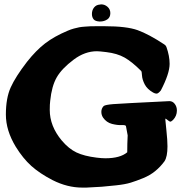

<svg xmlns="http://www.w3.org/2000/svg" viewBox="-20 -851 839 876"><path d="M483.4 -791Q483.4 -771.5 469.2 -762.2Q455.1 -752.9 436.5 -752.9H433.6Q416 -753.9 408.2 -761.7Q399.4 -771.5 399.4 -787.1Q399.4 -804.7 409.2 -816.9Q418.9 -829.1 435.5 -830.1Q436.5 -830.1 438.5 -830.6Q440.4 -831.1 441.4 -831.1Q458 -831.1 470.7 -819.8Q483.4 -808.6 483.4 -791ZM730.5 -115.2Q711.9 -89.8 688 -70.3Q664.1 -50.8 632.8 -38.1Q601.6 -25.4 576.2 -17.6Q550.8 -9.8 509.8 -5.4Q468.8 -1 444.3 1Q419.9 2.9 374 4.9H355.5Q287.1 4.9 219.7 -29.3Q161.1 -59.6 123 -93.8Q85 -127.9 51.8 -181.6Q6.8 -255.9 6.8 -328.1Q6.8 -403.3 28.8 -452.1Q50.8 -501 103.5 -569.3Q144.5 -621.1 185.5 -652.8Q226.6 -684.6 289.1 -710.9Q302.7 -716.8 316.9 -720.7Q331.1 -724.6 341.8 -726.6Q352.5 -728.5 367.7 -729.5Q382.8 -730.5 391.1 -731Q399.4 -731.4 417.5 -731.4Q435.5 -731.4 443.4 -731.4H458Q557.6 -731.4 607.9 -713.4Q658.2 -695.3 729.5 -648.4Q736.3 -644.5 739.3 -636.7Q753.9 -595.7 753.9 -559.6Q753.9 -515.6 713.9 -438.5Q702.1 -423.8 694.3 -423.8Q687.5 -423.8 678.7 -428.7Q651.4 -444.3 640.1 -466.3Q628.9 -488.3 627.9 -506.3Q627 -524.4 624 -527.3Q582 -569.3 548.3 -588.4Q514.6 -607.4 464.8 -613.3Q433.6 -617.2 421.9 -617.2Q367.2 -617.2 316.4 -579.1Q261.7 -538.1 238.8 -498Q215.8 -458 209 -390.6Q207 -376 207 -349.6Q207 -275.4 261.7 -210Q293.9 -171.9 329.1 -155.3Q364.3 -138.7 420.9 -131.8Q443.4 -128.9 460.9 -128.9Q528.3 -128.9 560.5 -156.2Q560.5 -177.7 561 -195.3Q561.5 -212.9 562 -221.2Q562.5 -229.5 562.5 -233.4L554.7 -275.4Q553.7 -281.2 535.2 -280.3Q516.6 -279.3 491.2 -285.6Q465.8 -292 450.2 -314.5Q442.4 -326.2 442.4 -340.8Q442.4 -356.4 453.1 -367.2Q460 -373 497.1 -376Q534.2 -378.9 752.9 -389.6Q767.6 -389.6 777.3 -377Q787.1 -364.3 787.1 -346.7Q787.1 -322.3 769.5 -303.7Q761.7 -295.9 755.9 -295.9Q753.9 -295.9 736.3 -309.6H735.4Q734.4 -309.6 734.4 -304.7Q734.4 -299.8 739.3 -255.4Q744.1 -210.9 744.1 -183.6Q744.1 -135.7 730.5 -115.2Z"/></svg>

Font: Essays1743
Style: Bold
Weight: 700
Designer: Based on the typeface in a 1743 English translation of the essays of Montaigne.  PostScript/TrueType font designed by Jo
Version: Version 002.100